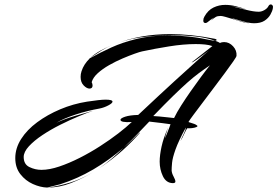

<svg xmlns="http://www.w3.org/2000/svg" viewBox="-20 -804 1253 867"><path d="M193 43Q162 42 128.5 27Q95 12 72 -17.5Q49 -47 49 -90Q49 -135 75.5 -176.5Q102 -218 148 -252Q194 -286 252 -310.5Q310 -335 373 -345Q432 -354 457 -354Q488 -354 488 -345Q488 -338 469 -328Q450 -318 430 -314Q374 -304 322 -287Q270 -270 235 -250Q255 -259 274 -266Q293 -273 322 -281.5Q351 -290 401 -304Q374 -295 334.5 -278.5Q295 -262 252 -240.5Q209 -219 171.5 -194Q134 -169 110.5 -143.5Q87 -118 87 -95Q87 -62 113 -49.5Q139 -37 167 -37Q203 -37 247.5 -52Q292 -67 339.5 -91Q387 -115 432 -144Q477 -173 514 -201.5Q551 -230 575 -253Q524 -250 524 -263Q524 -270 545 -277Q566 -284 604 -285Q705 -380 768.5 -438Q832 -496 868.5 -528.5Q905 -561 924 -576Q917 -571 899.5 -558Q882 -545 866 -533.5Q850 -522 845 -522L939 -596Q925 -601 906 -603Q887 -605 864 -605Q809 -605 743.5 -594.5Q678 -584 622 -572Q612 -570 588 -561.5Q564 -553 533.5 -540Q503 -527 473 -510Q443 -493 421.5 -473.5Q400 -454 394 -433Q398 -425 398 -418Q398 -404 384 -404Q372 -404 358 -418Q344 -432 344 -457Q344 -470 348 -482Q358 -514 386 -541L382 -539L388 -543L386 -541Q431 -566 482.5 -589.5Q534 -613 598 -628.5Q662 -644 743 -644Q787 -644 836 -638.5Q885 -633 940 -621Q944 -620 946.5 -620Q949 -620 951 -620Q913 -634 861.5 -639.5Q810 -645 757 -645Q706 -645 659 -640.5Q612 -636 579 -629Q562 -625 543 -620Q524 -615 504 -607Q558 -628 619 -639Q680 -650 749 -650Q843 -650 949 -629Q957 -628 958 -624Q959 -620 951 -620Q957 -618 963 -615.5Q969 -613 973 -610Q981 -614 992 -614Q1015 -614 1032.5 -595Q1050 -576 1048 -552Q1048 -548 1033.5 -527Q1019 -506 996 -475Q973 -444 947 -409.5Q921 -375 896.5 -342.5Q872 -310 854 -286Q836 -262 831 -253Q852 -246 857 -244.5Q862 -243 869 -238Q875 -234 867.5 -230.5Q860 -227 847.5 -225.5Q835 -224 826 -225Q822 -221 812.5 -200.5Q803 -180 795 -167Q800 -181 809.5 -199.5Q819 -218 819 -228Q786 -167 772.5 -129Q759 -91 757 -69Q755 -47 755 -34Q756 -21 764 -6.5Q772 8 772 16Q772 23 760 23Q730 22 715.5 -8.5Q701 -39 701 -74Q701 -103 709.5 -142Q718 -181 739 -228Q736 -219 730.5 -201.5Q725 -184 724 -179Q728 -186 734 -201Q740 -216 745 -229Q750 -242 750 -243Q743 -244 713 -248Q683 -252 654 -255Q629 -229 600 -198.5Q571 -168 538 -137Q557 -153 574.5 -170Q592 -187 609 -204Q611 -206 612 -206Q613 -206 608.5 -200.5Q604 -195 599 -190Q556 -143 512.5 -107Q469 -71 428 -44Q457 -64 485 -88Q513 -112 538 -137Q473 -81 401.5 -39Q330 3 252 28Q238 32 216.5 37Q195 42 193 43ZM388 -543Q408 -561 433 -575Q458 -589 485 -600Q461 -590 439.5 -576.5Q418 -563 397 -549ZM766 -271Q778 -296 798 -327.5Q818 -359 841.5 -392.5Q865 -426 887.5 -456.5Q910 -487 928 -509Q900 -490 876.5 -472.5Q853 -455 826.5 -431.5Q800 -408 763 -372Q726 -336 672 -280Q680 -280 699.5 -278Q719 -276 738.5 -274Q758 -272 766 -271ZM740 -229Q740 -230 741 -231Q742 -233 742 -233Q742 -233 741 -231Q740 -230 740 -229ZM407 -31Q407 -31 407 -31Q407 -31 408 -32L428 -44Q425 -42 418 -38Q411 -34 408 -32ZM195 43Q243 37 295 21Q347 5 400 -26Q351 3 299.5 23Q248 43 195 43ZM1127 -699Q1115 -699 1100 -702Q1099 -702 1083 -706Q1067 -710 1049.5 -715.5Q1032 -721 1025 -723Q1031 -719 1052.5 -712.5Q1074 -706 1091 -702Q1102 -700 1104.5 -699.5Q1107 -699 1096 -700Q1087 -701 1070 -706Q1053 -711 1034 -717Q1015 -723 999 -727.5Q983 -732 977 -732Q962 -732 954.5 -727.5Q947 -723 933 -712Q935 -714 938 -718Q941 -722 948 -726Q939 -722 926.5 -711Q914 -700 908 -700Q898 -700 898 -711Q898 -721 903 -729Q919 -758 944 -770Q969 -782 997 -782Q1020 -782 1044.5 -776Q1069 -770 1093 -761Q1067 -768 1055 -770.5Q1043 -773 1025 -776Q1054 -769 1090 -760Q1126 -751 1148 -751Q1161 -751 1174 -758.5Q1187 -766 1192 -776Q1196 -784 1203 -784Q1208 -784 1211 -779Q1214 -774 1212 -766Q1210 -754 1201 -738Q1192 -722 1174.5 -710.5Q1157 -699 1127 -699Z"/></svg>

Font: Smooch
Style: Regular
Weight: 400
Designer: Robert E. Leuschke
Foundry: Robert E. Leuschke
Version: Version 1.010; ttfautohint (v1.8.3)